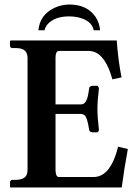

<svg xmlns="http://www.w3.org/2000/svg" viewBox="-20 -824 602 844"><path d="M148.9 -690.9Q154.8 -758.3 218.3 -789.1Q249.5 -803.7 284.2 -804.2Q363.3 -804.2 400.4 -749Q417.5 -723.1 419.9 -690.9H392.1Q383.3 -734.4 322.3 -748Q303.7 -752 284.2 -752Q220.7 -752 189.5 -717.8Q178.7 -705.1 175.8 -690.9ZM26.9 0 23.9 -2V-23.9Q25.4 -31.7 32.2 -33.2H45.9Q93.8 -33.2 99.6 -63Q100.6 -69.8 101.1 -77.1V-568.8Q101.1 -605.5 66.9 -611.3Q57.1 -612.8 45.9 -612.8H32.2Q25.4 -614.7 23.9 -621.1V-644L26.9 -646H493.2Q499 -561 514.2 -483.9L474.1 -475.1Q444.8 -581.5 390.1 -597.2Q378.9 -600.1 368.2 -600.1H237.8Q224.1 -598.1 224.1 -570.8V-365.2H336.9Q358.9 -365.2 367.2 -406.2Q369.1 -415.5 372.1 -436Q372.1 -443.4 382.8 -446.3Q385.7 -446.8 388.2 -446.8H409.2L415 -437Q408.2 -380.9 408.2 -344.2Q408.2 -310.1 415 -251L409.2 -242.2H388.2Q374 -243.2 372.1 -252Q363.8 -308.1 351.6 -317.9Q344.7 -322.3 336.9 -323.2H224.1V-75.2Q225.1 -46.9 237.8 -45.9H391.1Q455.6 -45.9 488.8 -143.6Q494.6 -160.6 499 -179.2L542 -168.9Q525.9 -82.5 515.1 0Z"/></svg>

Font: Linux Libertine O
Style: Semibold
Weight: 700
Designer: Philipp H. Poll
Foundry: Philipp H. Poll
Version: Version 5.0.0